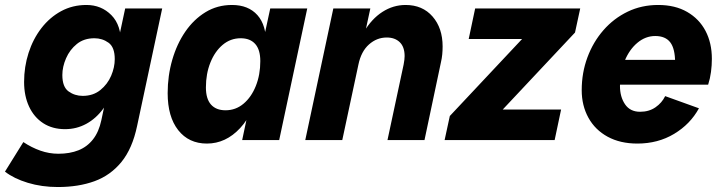

<svg xmlns="http://www.w3.org/2000/svg" viewBox="-80 -564 2926 773"><path d="M153 189Q88 189 32 172Q-24 155 -60 127L14 8Q47 30 82.5 42.5Q118 55 155 55Q201 55 236 41Q271 27 294.5 -3Q318 -33 328 -80L345 -160L383 -265L397 -404L424 -530H573L472 -57Q453 34 409 88Q365 142 300.5 165.5Q236 189 153 189ZM182 -44Q131 -44 94 -68Q57 -92 37 -135Q17 -178 17 -234Q17 -295 35 -351Q53 -407 86.5 -450.5Q120 -494 166 -519Q212 -544 268 -544Q328 -544 368.5 -503Q409 -462 407 -385L382 -226Q366 -168 336.5 -127.5Q307 -87 267.5 -65.5Q228 -44 182 -44ZM253 -178Q295 -178 324 -201.5Q353 -225 367.5 -259Q382 -293 382 -326Q382 -374 357 -392Q332 -410 300 -410Q258 -410 229.5 -387Q201 -364 186 -329.5Q171 -295 171 -262Q171 -214 196 -196Q221 -178 253 -178Z M753 14Q680 14 637.5 -40Q595 -94 595 -189Q595 -259 613.5 -323Q632 -387 666 -436.5Q700 -486 747.5 -515Q795 -544 854 -544Q920 -544 956.5 -503Q993 -462 991 -385L969 -226Q945 -111 887 -48.5Q829 14 753 14ZM828 -120Q869 -120 900.5 -146.5Q932 -173 950 -218Q968 -263 968 -318Q968 -364 947.5 -387Q927 -410 889 -410Q848 -410 816.5 -383.5Q785 -357 767 -312Q749 -267 749 -212Q749 -166 769.5 -143Q790 -120 828 -120ZM895 0 926 -147 971 -265 978 -391 1008 -530H1157L1044 0Z M1149 0 1262 -530H1411L1370 -340L1337 -304Q1353 -381 1384.5 -434.5Q1416 -488 1459.5 -516Q1503 -544 1553 -544Q1621 -544 1661.5 -497.5Q1702 -451 1702 -377Q1702 -361 1700.5 -345Q1699 -329 1695 -312L1629 0H1480L1545 -304Q1547 -315 1548 -323Q1549 -331 1549 -338Q1549 -375 1529.5 -394Q1510 -413 1477 -413Q1437 -413 1405.5 -385Q1374 -357 1363 -304L1298 0Z M1710 0 1731 -97 2022 -407H1807L1833 -530H2256L2235 -433L1944 -123H2179L2153 0Z M2486 14Q2417 14 2366.5 -13.5Q2316 -41 2289 -90Q2262 -139 2262 -201Q2262 -271 2285 -333Q2308 -395 2349.5 -442.5Q2391 -490 2447 -517Q2503 -544 2570 -544Q2638 -544 2686.5 -516Q2735 -488 2760.5 -439.5Q2786 -391 2786 -327Q2786 -301 2782.5 -274.5Q2779 -248 2771 -223H2346L2368 -323H2684L2634 -265Q2636 -276 2637 -288Q2638 -300 2638 -312Q2638 -368 2618.5 -393.5Q2599 -419 2558 -419Q2519 -419 2486.5 -392Q2454 -365 2435 -319Q2416 -273 2416 -218Q2416 -174 2436.5 -144Q2457 -114 2497 -114Q2533 -114 2559 -132Q2585 -150 2598 -177L2734 -128Q2699 -64 2634 -25Q2569 14 2486 14Z"/></svg>

Font: Radio Canada Big
Style: Bold Italic
Weight: 700
Italic angle: -12°
Designer: Étienne Aubert Bonn
Foundry: Coppers and Brasses
Version: Version 1.001